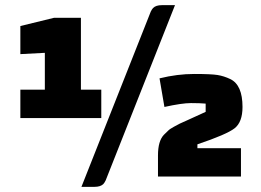

<svg xmlns="http://www.w3.org/2000/svg" viewBox="-20 -685 1011 745"><path d="M618 -270 599 -381Q668 -398 733.5 -398Q799 -398 824 -394Q849 -390 874 -378Q921 -355 921 -270Q921 -211 890 -187Q859 -163 746 -125V-110H915V0H593V-82Q593 -138 616 -162Q627 -172 632.5 -178Q638 -184 654.5 -193Q671 -202 678 -205.5Q685 -209 708 -219L778 -251V-283Q756 -285 721 -285Q686 -285 618 -270ZM373 -227H59V-337H154V-480L59 -475V-584L190 -616H294V-337H373ZM659 -665 390 15Q385 25 381 29Q370 40 347 40H296L565 -640Q570 -650 574 -654Q585 -665 608 -665Z"/></svg>

Font: Myanmar Thuriya
Style: Regular
Weight: 400
Designer: Danh Hong
Foundry: Google Inc.
Version: Version 2.00 November 23, 2015